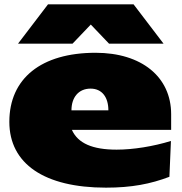

<svg xmlns="http://www.w3.org/2000/svg" viewBox="-20 -840 836 884"><path d="M23 -279C23 -86 184 24 468 24C586 24 673 7 760 -26L767 -191C686 -166 593 -151 517 -151C406 -151 339 -180 311 -242H768V-314C768 -486 632 -597 420 -597C170 -597 23 -479 23 -279ZM479 -332H309C309 -392 342 -432 397 -432C450 -432 479 -392 479 -332ZM201 -820 63 -639H314L398 -727L482 -639H733L595 -820Z"/></svg>

Font: Mattone Black
Style: Regular
Weight: 900
Width: 6
Designer: Nunzio Mazzaferro
Foundry: Collletttivo
Version: Version 2.000;Glyphs 3.2 (3217)